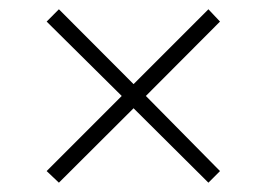

<svg xmlns="http://www.w3.org/2000/svg" viewBox="-20 -453 576 412"><path d="M452.1 -85.9 427.2 -61 266.6 -220.7 106.4 -61 80.1 -85.9 241.2 -247.1 80.1 -406.7 106.4 -433.1 266.6 -272.5 427.2 -433.1 452.1 -406.7 293 -247.1Z"/></svg>

Font: Scheherazade New Rohingya
Style: Regular
Weight: 400
Designer: SIL International
Foundry: SIL International
Version: Version 3.000 ; LngRng